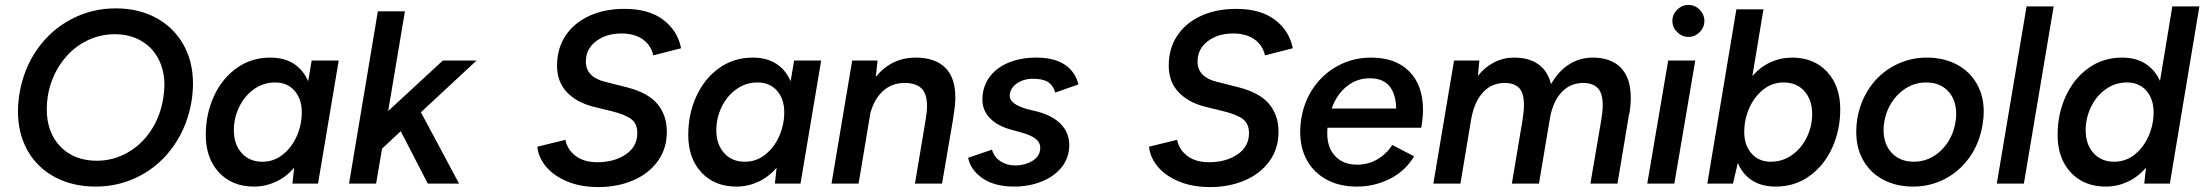

<svg xmlns="http://www.w3.org/2000/svg" viewBox="-20 -746 8955 780"><path d="M53 -293Q53 -328 59 -365Q76 -467 131 -545.5Q186 -624 269.5 -668Q353 -712 450 -712Q543 -712 614 -673.5Q685 -635 724.5 -566Q764 -497 764 -406Q764 -372 758 -334Q741 -233 686 -154Q631 -75 548 -31.5Q465 12 369 12Q276 12 204 -26Q132 -64 92.5 -133.5Q53 -203 53 -293ZM170 -302Q170 -208 225.5 -150.5Q281 -93 373 -93Q439 -93 496.5 -125Q554 -157 592.5 -214.5Q631 -272 643 -346Q648 -378 648 -400Q648 -461 623 -508Q598 -555 552 -581Q506 -607 446 -607Q380 -607 322 -575Q264 -543 225 -485Q186 -427 174 -354Q170 -330 170 -302Z M1175 -65Q1143 -27 1100.5 -7.5Q1058 12 1012 12Q923 12 869.5 -45.5Q816 -103 816 -198Q816 -283 849 -355Q882 -427 941.5 -469.5Q1001 -512 1078 -512Q1135 -512 1173.5 -487Q1212 -462 1232 -416L1246 -500H1356L1272 0H1168ZM1046 -89Q1093 -89 1129.5 -118.5Q1166 -148 1186 -194Q1206 -240 1206 -290Q1206 -344 1176.5 -377.5Q1147 -411 1098 -411Q1050 -411 1011.5 -383.5Q973 -356 951.5 -311Q930 -266 930 -217Q930 -160 961.5 -124.5Q993 -89 1046 -89Z M1515 -700H1625L1557 -295L1779 -500H1916L1690 -290L1845 0H1718L1608 -213L1532 -142L1508 0H1398Z M2163 -150 2277 -178Q2285 -138 2318.5 -112.5Q2352 -87 2407 -87Q2475 -87 2522 -118.5Q2569 -150 2569 -205Q2569 -244 2544 -262.5Q2519 -281 2466 -294L2389 -313Q2322 -330 2282.5 -372Q2243 -414 2243 -479Q2243 -549 2277.5 -601Q2312 -653 2374 -681.5Q2436 -710 2517 -710Q2616 -710 2674.5 -665.5Q2733 -621 2747 -550L2634 -521Q2625 -562 2591.5 -586Q2558 -610 2504 -610Q2443 -610 2401.5 -578.5Q2360 -547 2360 -496Q2360 -432 2441 -413L2524 -392Q2612 -370 2650.5 -324Q2689 -278 2689 -211Q2689 -142 2652 -91Q2615 -40 2551.5 -13Q2488 14 2411 14Q2339 14 2284 -9Q2229 -32 2198 -69.5Q2167 -107 2163 -150Z M3135 -65Q3103 -27 3060.5 -7.5Q3018 12 2972 12Q2883 12 2829.5 -45.5Q2776 -103 2776 -198Q2776 -283 2809 -355Q2842 -427 2901.5 -469.5Q2961 -512 3038 -512Q3095 -512 3133.5 -487Q3172 -462 3192 -416L3206 -500H3316L3232 0H3128ZM3006 -89Q3053 -89 3089.5 -118.5Q3126 -148 3146 -194Q3166 -240 3166 -290Q3166 -344 3136.5 -377.5Q3107 -411 3058 -411Q3010 -411 2971.5 -383.5Q2933 -356 2911.5 -311Q2890 -266 2890 -217Q2890 -160 2921.5 -124.5Q2953 -89 3006 -89Z M3442 -500H3545L3538 -434Q3602 -512 3700 -512Q3778 -512 3819.5 -471.5Q3861 -431 3861 -351Q3861 -321 3855 -285L3853 -270L3852 -265L3851 -257L3807 0H3697L3740 -257Q3746 -290 3746 -314Q3746 -367 3722.5 -388Q3699 -409 3655 -409Q3604 -409 3568 -377Q3532 -345 3516 -287L3468 0H3358Z M3913 -105 4010 -138Q4019 -107 4045 -90.5Q4071 -74 4103 -74Q4144 -74 4175 -93Q4206 -112 4206 -146Q4206 -167 4188 -181.5Q4170 -196 4132 -207L4089 -219Q4032 -234 4001.5 -266Q3971 -298 3971 -341Q3971 -392 3998.5 -431Q4026 -470 4076 -491Q4126 -512 4190 -512Q4263 -512 4306 -483Q4349 -454 4361 -403L4267 -370Q4258 -400 4237 -413Q4216 -426 4177 -426Q4137 -426 4109.5 -406Q4082 -386 4082 -356Q4082 -340 4099.5 -326.5Q4117 -313 4152 -303L4193 -293Q4258 -276 4291 -240.5Q4324 -205 4324 -157Q4324 -106 4293.5 -67.5Q4263 -29 4211.5 -8.5Q4160 12 4100 12Q4021 12 3972 -21.5Q3923 -55 3913 -105Z M4648 -150 4762 -178Q4770 -138 4803.5 -112.5Q4837 -87 4892 -87Q4960 -87 5007 -118.5Q5054 -150 5054 -205Q5054 -244 5029 -262.5Q5004 -281 4951 -294L4874 -313Q4807 -330 4767.5 -372Q4728 -414 4728 -479Q4728 -549 4762.5 -601Q4797 -653 4859 -681.5Q4921 -710 5002 -710Q5101 -710 5159.5 -665.5Q5218 -621 5232 -550L5119 -521Q5110 -562 5076.5 -586Q5043 -610 4989 -610Q4928 -610 4886.5 -578.5Q4845 -547 4845 -496Q4845 -432 4926 -413L5009 -392Q5097 -370 5135.5 -324Q5174 -278 5174 -211Q5174 -142 5137 -91Q5100 -40 5036.5 -13Q4973 14 4896 14Q4824 14 4769 -9Q4714 -32 4683 -69.5Q4652 -107 4648 -150Z M5262 -210Q5262 -238 5266 -262Q5278 -336 5318 -392.5Q5358 -449 5418.5 -480.5Q5479 -512 5550 -512Q5650 -512 5705.5 -455.5Q5761 -399 5761 -299Q5761 -271 5754 -227H5373Q5372 -219 5372 -204Q5372 -145 5405 -111Q5438 -77 5493 -77Q5539 -77 5576 -99Q5613 -121 5636 -157L5725 -111Q5689 -51 5626.5 -19.5Q5564 12 5492 12Q5422 12 5370 -16Q5318 -44 5290 -94Q5262 -144 5262 -210ZM5652 -305Q5651 -363 5625 -395.5Q5599 -428 5545 -428Q5492 -428 5451 -395Q5410 -362 5390 -305Z M5887 -500H5990L5984 -438Q6013 -474 6050.5 -493Q6088 -512 6131 -512Q6192 -512 6230 -484.5Q6268 -457 6281 -404Q6311 -457 6354.5 -484.5Q6398 -512 6450 -512Q6525 -512 6565 -470.5Q6605 -429 6605 -349Q6605 -318 6599 -282H6598L6551 0H6441L6485 -258Q6491 -293 6491 -318Q6491 -368 6470.5 -388.5Q6450 -409 6412 -409Q6363 -409 6329 -376.5Q6295 -344 6280 -283V-282L6277 -268L6232 0H6122L6165 -257Q6171 -293 6171 -319Q6171 -369 6151 -389Q6131 -409 6093 -409Q6039 -409 6003.5 -369.5Q5968 -330 5956 -258L5913 0H5803Z M6757 -500H6867L6782 0H6672ZM6774 -661Q6774 -687 6793.5 -706.5Q6813 -726 6839 -726Q6866 -726 6885 -706.5Q6904 -687 6904 -661Q6904 -635 6885 -615.5Q6866 -596 6839 -596Q6813 -596 6793.5 -615.5Q6774 -635 6774 -661Z M7034 -708H7144L7099 -437Q7131 -474 7172.5 -493Q7214 -512 7260 -512Q7349 -512 7402.5 -454.5Q7456 -397 7456 -302Q7456 -217 7423 -145Q7390 -73 7330.5 -30.5Q7271 12 7194 12Q7137 12 7098 -13Q7059 -38 7040 -84L7020 0H6916ZM7174 -89Q7222 -89 7260.5 -116.5Q7299 -144 7320.5 -189Q7342 -234 7342 -283Q7342 -340 7310.5 -375.5Q7279 -411 7226 -411Q7179 -411 7142.5 -381.5Q7106 -352 7086 -306Q7066 -260 7066 -210Q7066 -156 7095.5 -122.5Q7125 -89 7174 -89Z M7521 -210Q7521 -238 7525 -262Q7537 -335 7577 -392Q7617 -449 7677.5 -480.5Q7738 -512 7808 -512Q7876 -512 7928.5 -484.5Q7981 -457 8010 -407Q8039 -357 8039 -292Q8039 -269 8034 -239Q8022 -165 7982 -108Q7942 -51 7882 -19.5Q7822 12 7752 12Q7684 12 7631.5 -15.5Q7579 -43 7550 -93.5Q7521 -144 7521 -210ZM7632 -218Q7632 -160 7665.5 -124.5Q7699 -89 7755 -89Q7817 -89 7864.5 -134Q7912 -179 7924 -249Q7927 -267 7927 -283Q7927 -341 7894 -376Q7861 -411 7805 -411Q7743 -411 7695 -366Q7647 -321 7635 -251Q7632 -235 7632 -218Z M8213 -720H8323L8202 0H8092Z M8698 -65Q8666 -27 8623.5 -7.5Q8581 12 8535 12Q8446 12 8392.5 -45.5Q8339 -103 8339 -198Q8339 -283 8372 -355Q8405 -427 8464.5 -469.5Q8524 -512 8601 -512Q8657 -512 8696 -487Q8735 -462 8755 -417L8805 -720H8915L8795 0H8691ZM8569 -89Q8616 -89 8652.5 -118.5Q8689 -148 8709 -194Q8729 -240 8729 -290Q8729 -344 8699.5 -377.5Q8670 -411 8621 -411Q8573 -411 8534.5 -383.5Q8496 -356 8474.5 -311Q8453 -266 8453 -217Q8453 -160 8484.5 -124.5Q8516 -89 8569 -89Z"/></svg>

Font: Oak Sans Semibold
Style: Italic
Weight: 600
Italic angle: -9.49998°
Foundry: Erik Kennedy, Walven
Version: Version 1.000